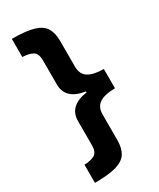

<svg xmlns="http://www.w3.org/2000/svg" viewBox="-219 -781 832 1007"><g transform="rotate(-30 197.0 -278.0)"><path d="M40 48Q79 47 102 34Q125 21 125 -21V-167Q125 -258 239 -275V-281Q125 -298 125 -389V-535Q125 -577 102 -590Q79 -603 40 -604V-714Q126 -714 172 -700Q218 -686 236 -656Q254 -626 254 -578V-423Q254 -376 286 -356Q318 -336 379 -336V-219Q318 -219 286 -199Q254 -179 254 -132V22Q254 70 236 100Q218 130 172 144Q126 158 40 158Z"/></g></svg>

Font: Noto Sans Hanifi Rohingya
Style: Bold
Weight: 700
Designer: Monotype Design Team and DaltonMaag
Foundry: Google LLC
Version: Version 2.102; ttfautohint (v1.8.4.7-5d5b)